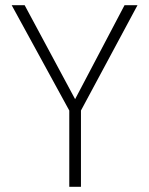

<svg xmlns="http://www.w3.org/2000/svg" viewBox="-20 -720 575 740"><path d="M247 0V-294L25 -700H75L271 -335H268L460 -700H510L292 -294V0Z"/></svg>

Font: DM Sans 10pt ExtraLight
Style: Regular
Weight: 250
Version: Version 4.004;gftools[0.9.30]